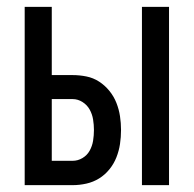

<svg xmlns="http://www.w3.org/2000/svg" viewBox="-20 -540 565 560"><path d="M394 0V-520H473V0ZM52 0V-520H131V-321H192Q212 -321 232 -317Q252 -313 269 -302Q286 -291 299 -275Q312 -259 319.5 -240Q327 -221 330 -201Q333 -181 333 -161Q333 -140 330 -120Q327 -100 319.5 -81Q312 -62 299 -46Q286 -30 269 -19.5Q252 -9 232 -4.5Q212 0 192 0ZM192 -71Q207 -71 220.5 -79Q234 -87 241.5 -100.5Q249 -114 251.5 -129.5Q254 -145 254 -161Q254 -176 251.5 -191.5Q249 -207 241.5 -220.5Q234 -234 220.5 -242.5Q207 -251 192 -251H131V-71Z"/></svg>

Font: Iosevka Pride
Style: Regular
Weight: 400
Monospace: yes
Designer: Belleve Invis
Foundry: Belleve Invis
Version: Version 30.3.1; ttfautohint (v1.8.4)